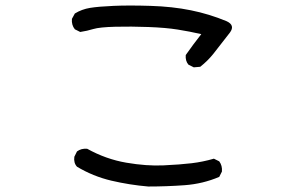

<svg xmlns="http://www.w3.org/2000/svg" viewBox="-20 -682 1040 700"><path d="M520.5 -2Q452.1 -7.8 385.7 -23.4Q319.3 -39.1 260.7 -74.2Q248 -87.9 251 -110.4L260.7 -129.9Q276.4 -141.6 297.9 -139.6Q366.2 -101.6 440.4 -88.9Q514.6 -76.2 576.2 -79.1Q637.7 -82 678.7 -86.9Q719.7 -91.8 759.8 -103.5L779.3 -93.8Q791 -78.1 789.1 -56.6L779.3 -37.1Q719.7 -11.7 653.3 -6.8Q586.9 -2 520.5 -2ZM686.5 -436.5 667 -446.3Q655.3 -460 657.2 -481.4Q684.6 -520.5 713.9 -557.6Q670.9 -567.4 627.9 -574.2Q585 -581.1 521.5 -583.5Q458 -585.9 400.4 -584.5Q342.8 -583 320.3 -576.2Q297.9 -569.3 272.5 -565.4L252.9 -575.2Q240.2 -590.8 242.2 -613.3L252.9 -632.8Q278.3 -648.4 308.6 -653.3Q338.9 -658.2 394 -660.6Q449.2 -663.1 528.8 -660.6Q608.4 -658.2 675.8 -644.5Q743.2 -630.9 806.6 -604.5Q837.9 -589.8 818.4 -563.5Q779.3 -512.7 758.3 -486.3Q737.3 -460 710 -438.5Z"/></svg>

Font: JasonHandwriting2
Style: Regular
Weight: 400
Version: Version 1.05.10